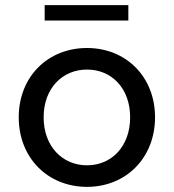

<svg xmlns="http://www.w3.org/2000/svg" viewBox="-20 -722 677 748"><path d="M319 6C471 6 584 -107 584 -265C584 -423 471 -535 319 -535C166 -535 53 -423 53 -265C53 -107 166 6 319 6ZM319 -78C223 -78 150 -152 150 -265C150 -378 223 -451 319 -451C415 -451 487 -378 487 -265C487 -152 415 -78 319 -78ZM154 -642H480V-702H154Z"/></svg>

Font: Chess Sans Medium
Style: Regular
Weight: 500
Designer: Wolf Bōese
Foundry: Wolf Bōese
Version: Version 7.223;Glyphs 3.3 (3306)